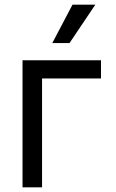

<svg xmlns="http://www.w3.org/2000/svg" viewBox="-20 -804 499 824"><path d="M413.4 -545.5V-467.3H160.5V0H76.7V-545.5ZM204.5 -619.3 291.2 -784.1H389.2L278.4 -619.3Z"/></svg>

Font: Inter P
Style: Regular
Weight: 400
Designer: Rasmus Andersson
Foundry: rsms
Version: Version 3.018;git-588b23468